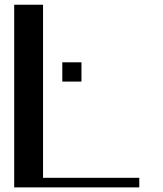

<svg xmlns="http://www.w3.org/2000/svg" viewBox="-20 -812 707 832"><path d="M333 -542V-458.5H250V-542ZM166.5 -41.5H583.5V0H41.5V-791.5H166.5Z"/></svg>

Font: Gputeks
Style: Bold
Weight: 600
Width: 8
Version: Version 0.9